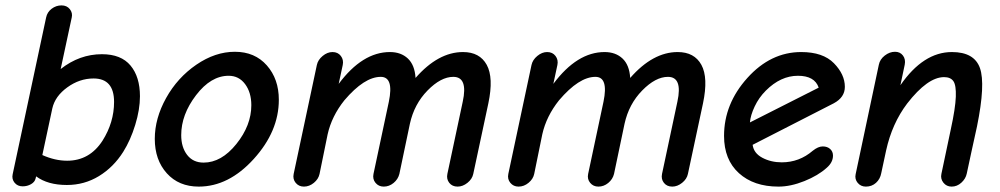

<svg xmlns="http://www.w3.org/2000/svg" viewBox="-20 -686 3709 712"><path d="M64 5Q45 5 34 -8.5Q23 -22 27 -40L151 -621Q155 -641 171.5 -653.5Q188 -666 208 -666Q228 -666 239 -652Q250 -638 246 -621L205 -430Q275 -485 358 -485Q429 -485 464 -443Q499 -401 499 -329Q499 -280 481.5 -223Q464 -166 437 -123Q401 -66 347 -33Q293 0 228 0Q157 0 114 -32L112 -24Q109 -11 95 -3Q81 5 64 5ZM229 -90Q312 -90 360 -164Q403 -232 403 -308Q403 -395 327 -395Q275 -395 229.5 -362Q184 -329 174 -284L137 -111Q184 -90 229 -90Z M717 6Q643 6 598.5 -43.5Q554 -93 554 -171Q554 -247 596 -322.5Q638 -398 708 -446Q778 -494 851 -494Q925 -494 969.5 -443.5Q1014 -393 1014 -316Q1014 -199 921 -96.5Q828 6 717 6ZM735 -83Q801 -83 856.5 -152Q912 -221 912 -296Q912 -343 889 -374Q866 -405 828 -405Q762 -405 707 -333Q652 -261 652 -185Q652 -140 674 -111.5Q696 -83 735 -83Z M1107 6Q1088 6 1076.5 -8Q1065 -22 1069 -41L1155 -445Q1159 -464 1176.5 -478.5Q1194 -493 1213 -493Q1233 -493 1244 -478.5Q1255 -464 1251 -445L1236 -375Q1324 -493 1426 -493Q1467 -493 1492.5 -469Q1518 -445 1521 -397Q1605 -493 1697 -493Q1759 -493 1785 -445.5Q1811 -398 1791 -303L1735 -41Q1731 -22 1713.5 -8Q1696 6 1677 6Q1657 6 1646 -8Q1635 -22 1639 -41L1696 -309Q1716 -401 1661 -401Q1615 -401 1565.5 -350.5Q1516 -300 1500 -227L1461 -41Q1456 -21 1439.5 -7.5Q1423 6 1403 6Q1384 6 1372.5 -8Q1361 -22 1365 -41L1422 -309Q1441 -401 1392 -401Q1331 -401 1257 -314Q1210 -255 1195 -188L1165 -41Q1161 -22 1144 -8Q1127 6 1107 6Z M1903 6Q1884 6 1872.5 -8Q1861 -22 1865 -41L1951 -445Q1955 -464 1972.5 -478.5Q1990 -493 2009 -493Q2029 -493 2040 -478.5Q2051 -464 2047 -445L2032 -375Q2120 -493 2222 -493Q2263 -493 2288.5 -469Q2314 -445 2317 -397Q2401 -493 2493 -493Q2555 -493 2581 -445.5Q2607 -398 2587 -303L2531 -41Q2527 -22 2509.5 -8Q2492 6 2473 6Q2453 6 2442 -8Q2431 -22 2435 -41L2492 -309Q2512 -401 2457 -401Q2411 -401 2361.5 -350.5Q2312 -300 2296 -227L2257 -41Q2252 -21 2235.5 -7.5Q2219 6 2199 6Q2180 6 2168.5 -8Q2157 -22 2161 -41L2218 -309Q2237 -401 2188 -401Q2127 -401 2053 -314Q2006 -255 1991 -188L1961 -41Q1957 -22 1940 -8Q1923 6 1903 6Z M2867 6Q2775 6 2720 -44Q2665 -94 2665 -182Q2665 -301 2751.5 -397Q2838 -493 2951 -493Q3032 -493 3072.5 -451.5Q3113 -410 3113 -364Q3113 -325 3072 -303L2771 -149Q2775 -118 2807 -101Q2839 -84 2879 -84Q2944 -84 2994 -127Q3014 -143 3031 -143Q3048 -143 3058.5 -133.5Q3069 -124 3069 -109Q3069 -84 3046 -64Q3014 -35 2963 -14.5Q2912 6 2867 6ZM2761 -232 3016 -361Q3001 -405 2939 -405Q2875 -405 2820 -350Q2794 -324 2778.5 -291Q2763 -258 2761 -232Z M3191 6Q3172 6 3160.5 -8Q3149 -22 3153 -40L3239 -446Q3243 -466 3261 -480Q3279 -494 3299 -494Q3318 -494 3328.5 -480Q3339 -466 3335 -446L3319 -370Q3404 -493 3510 -493Q3593 -493 3614 -433.5Q3635 -374 3603 -217Q3594 -176 3582.5 -123.5Q3571 -71 3565 -42Q3561 -23 3545 -8.5Q3529 6 3509 6Q3490 6 3478.5 -8.5Q3467 -23 3471 -41Q3485 -109 3506 -207Q3523 -285 3524.5 -327.5Q3526 -370 3515.5 -385Q3505 -400 3481 -400Q3420 -400 3344 -302Q3288 -228 3266 -128L3248 -44Q3244 -22 3228.5 -8Q3213 6 3191 6Z"/></svg>

Font: Comic Neue
Style: Bold Italic
Weight: 700
Italic angle: -12°
Designer: Craig Rozynski
Foundry: Craig Rozynski
Version: Version 2.003